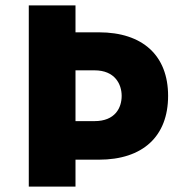

<svg xmlns="http://www.w3.org/2000/svg" viewBox="-20 -687 693 707"><path d="M344 -568H258V-667H86V0H258V-99H344C506 -99 599 -185 599 -334C599 -482 506 -568 344 -568ZM328 -241H258V-428H328C404 -428 428 -376 428 -334C428 -290 404 -241 328 -241Z"/></svg>

Font: Maven Pro
Style: Black
Weight: 900
Designer: Joe Prince
Foundry: Joe Prince
Version: Version 1.003